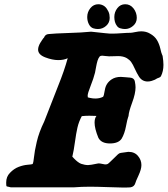

<svg xmlns="http://www.w3.org/2000/svg" viewBox="-20 -883 780 893"><path d="M616.2 -799.8Q616.2 -777.3 599.1 -762.7Q582 -748 561.5 -748Q550.8 -748 541 -751Q531.2 -752.9 524.4 -761.7Q517.6 -770.5 514.6 -781.2Q511.7 -792 511.7 -803.7Q511.7 -827.1 525.9 -845.2Q540 -863.3 562.5 -863.3Q585.9 -863.3 601.1 -843.8Q616.2 -824.2 616.2 -799.8ZM490.2 -799.8Q490.2 -777.3 473.6 -762.7Q457 -748 435.5 -748Q424.8 -748 415 -751Q401.4 -754.9 393.6 -770Q385.7 -785.2 385.7 -803.7Q385.7 -827.1 400.4 -845.2Q415 -863.3 437.5 -863.3Q445.3 -863.3 452.6 -860.8Q460 -858.4 465.8 -854Q471.7 -849.6 476.1 -843.3Q480.5 -836.9 483.9 -830.1Q487.3 -823.2 488.8 -815.4Q490.2 -807.6 490.2 -799.8ZM251 -603.5Q223.6 -603.5 190.4 -616.2Q157.2 -628.9 157.2 -652.3Q157.2 -660.2 160.2 -668.5Q163.1 -676.8 167 -683.1Q170.9 -689.5 174.8 -695.3Q178.7 -701.2 181.6 -705.1L184.6 -708Q190.4 -723.6 206.1 -724.6Q233.4 -727.5 297.4 -729.5Q361.3 -731.4 400.4 -735.4H406.2Q485.4 -726.6 492.2 -726.6H502.9Q518.6 -726.6 544.9 -728.5Q571.3 -730.5 587.9 -730.5Q592.8 -730.5 609.4 -733.9Q626 -737.3 636.7 -737.3Q660.2 -737.3 677.7 -726.6Q699.2 -714.8 710 -696.8Q720.7 -678.7 725.6 -657.2Q730.5 -635.7 733.4 -629.9Q734.4 -628.9 736.3 -623Q740.2 -597.7 740.2 -581.1Q740.2 -551.8 728.5 -528.3Q725.6 -523.4 717.8 -521Q710 -518.6 706.1 -515.6Q705.1 -514.6 700.2 -512.2Q695.3 -509.8 685.5 -506.8Q675.8 -503.9 667 -503.9Q640.6 -503.9 626 -527.3Q616.2 -543 606.9 -563.5Q597.7 -584 590.3 -594.2Q583 -604.5 570.3 -612.3Q553.7 -622.1 529.3 -622.1Q524.4 -622.1 511.7 -621.6Q499 -621.1 490.2 -621.1H486.3Q478.5 -621.1 468.8 -622.6Q459 -624 456.1 -624Q448.2 -624 444.3 -621.1Q437.5 -613.3 433.6 -600.6Q429.7 -587.9 426.3 -568.4Q422.9 -548.8 421.9 -544.9Q415 -517.6 401.4 -483.4Q387.7 -449.2 387.7 -437.5Q387.7 -432.6 388.7 -429.7H390.6Q392.6 -428.7 396 -428.2Q399.4 -427.7 403.3 -426.8Q407.2 -425.8 412.6 -425.3Q418 -424.8 423.8 -424.8Q443.4 -424.8 459 -432.6Q462.9 -434.6 467.8 -465.3Q472.7 -496.1 499 -513.7Q516.6 -525.4 542 -525.4Q550.8 -525.4 563 -523.9Q575.2 -522.5 579.1 -522.5H581.1Q604.5 -521.5 607.4 -502.9Q610.4 -488.3 610.4 -476.6Q610.4 -448.2 594.7 -405.8Q579.1 -363.3 578.1 -345.7Q578.1 -342.8 576.2 -338.9Q572.3 -329.1 565.9 -295.4Q559.6 -261.7 545.9 -238.3Q531.2 -215.8 491.2 -215.8Q451.2 -215.8 437.5 -242.2Q419.9 -285.2 419.9 -312.5Q419.9 -333 428.7 -343.8Q425.8 -343.8 414.1 -344.2Q402.3 -344.7 395.5 -344.7Q377.9 -344.7 360.4 -342.8Q346.7 -317.4 340.3 -290Q334 -262.7 328.6 -222.7Q323.2 -182.6 316.4 -154.3Q317.4 -153.3 324.7 -145.5Q332 -137.7 340.8 -130.9Q349.6 -124 357.4 -121.1Q375 -115.2 389.6 -115.2Q400.4 -115.2 432.6 -122.1Q433.6 -122.1 435.5 -122.6Q437.5 -123 439.5 -123Q445.3 -123 456.1 -120.6Q466.8 -118.2 468.8 -118.2Q473.6 -118.2 477.5 -119.1Q481.4 -120.1 486.3 -124.5Q491.2 -128.9 495.1 -132.8Q499 -136.7 509.3 -146.5Q519.5 -156.2 528.3 -165Q534.2 -170.9 542 -171.9Q576.2 -176.8 577.1 -176.8Q606.4 -176.8 622.1 -157.2Q637.7 -138.7 637.7 -115.2Q637.7 -95.7 624 -66.4Q610.4 -37.1 609.4 -31.2Q604.5 -14.6 586.9 -11.7Q577.1 -10.7 552.7 -10.7Q534.2 -10.7 481.4 -12.7Q428.7 -14.6 397.5 -14.6Q359.4 -14.6 323.2 -11.7H30.3Q24.4 -13.7 18.1 -14.6Q11.7 -15.6 10.7 -16.6Q9.8 -17.6 9.3 -20.5Q8.8 -23.4 8.8 -31.2V-34.2Q8.8 -61.5 26.4 -79.1Q44.9 -98.6 66.9 -106.9Q88.9 -115.2 108.4 -116.7Q127.9 -118.2 131.8 -120.1Q135.7 -127 138.2 -152.8Q140.6 -178.7 150.9 -223.1Q161.1 -267.6 185.5 -317.4L250 -482.4Q279.3 -554.7 294.9 -612.3Q277.3 -603.5 251 -603.5Z"/></svg>

Font: Essays1743
Style: BoldItalic
Weight: 700
Italic angle: -10°
Designer: Based on the typeface in a 1743 English translation of the essays of Montaigne.  PostScript/TrueType font designed by Jo
Version: Version 002.100